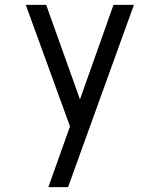

<svg xmlns="http://www.w3.org/2000/svg" viewBox="-20 -520 658 790"><path d="M179 250 268 0 86 -500H170L309 -111L447 -500H531L260 250Z"/></svg>

Font: Hermit Light
Style: Regular
Weight: 300
Designer: Pablo Caro
Version: Version 2.000;PS 002.000;hotconv 1.0.88;makeotf.lib2.5.64775